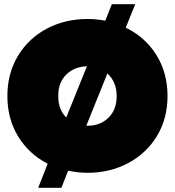

<svg xmlns="http://www.w3.org/2000/svg" viewBox="-20 -804 829 910"><path d="M206 -28Q118 -73 66.5 -156.5Q15 -240 15 -349Q15 -456 65 -539Q115 -622 201.5 -668Q288 -714 395 -714Q436 -714 479 -706L510 -784H621L576 -673Q667 -629 720.5 -544.5Q774 -460 774 -349Q774 -242 724 -159.5Q674 -77 587.5 -31Q501 15 395 15Q351 15 303 5L271 86H161ZM392 -490Q332 -488 294 -450.5Q256 -413 256 -349Q256 -285 294 -247ZM395 -208Q455 -208 494 -246Q533 -284 533 -349Q533 -415 489 -456L389 -208Z"/></svg>

Font: Prompt Black
Style: Regular
Weight: 900
Designer: Katatrad Team
Foundry: CadsonDemak
Version: Version 1.000